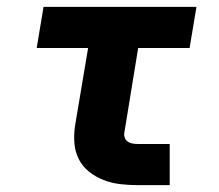

<svg xmlns="http://www.w3.org/2000/svg" viewBox="-20 -540 640 560"><path d="M382 0Q356 0 330.5 -3Q305 -6 282 -15Q259 -24 240 -39Q221 -54 210 -75.5Q199 -97 197 -122.5Q195 -148 199 -174L237 -400H87L107 -520H553L533 -400H383L343 -155Q341 -147 343.5 -139.5Q346 -132 352 -127.5Q358 -123 366 -121.5Q374 -120 382 -120H475V0Z"/></svg>

Font: Iosevka SS04 Heavy Extended
Style: Italic
Weight: 900
Width: 7
Italic angle: -9°
Monospace: yes
Designer: Belleve Invis
Foundry: Belleve Invis
Version: Version 19.0.0; ttfautohint (v1.8.4)